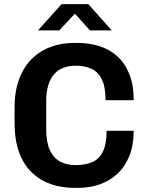

<svg xmlns="http://www.w3.org/2000/svg" viewBox="-20 -905 715 935"><path d="M342 10Q281 10 228.5 -8Q176 -26 136 -64Q96 -102 73.5 -162Q51 -222 51 -307V-380Q51 -462 74 -522Q97 -582 137 -620.5Q177 -659 229 -677.5Q281 -696 340 -696H358Q414 -696 463.5 -680.5Q513 -665 550.5 -631.5Q588 -598 609.5 -545Q631 -492 631 -417H494Q494 -483 475.5 -519.5Q457 -556 424.5 -570.5Q392 -585 348 -585Q317 -585 290.5 -575.5Q264 -566 245 -545.5Q226 -525 215.5 -491.5Q205 -458 205 -410V-276Q205 -212 223 -173.5Q241 -135 273 -118Q305 -101 348 -101Q395 -101 429 -115.5Q463 -130 481 -166.5Q499 -203 499 -268H631Q631 -197 609.5 -144.5Q588 -92 551 -58Q514 -24 465 -7Q416 10 360 10ZM165 -757 280 -885H410L524 -757H418L328 -857H362L269 -757Z"/></svg>

Font: Chivo SemiBold
Style: Regular
Weight: 600
Designer: Hector Gatti
Foundry: Omnibus-Type
Version: Version 2.002